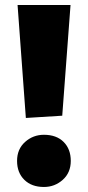

<svg xmlns="http://www.w3.org/2000/svg" viewBox="-20 -730 350 765"><path d="M83 -260 50 -710H261L228 -269ZM48 -89Q48 -136 80 -164.5Q112 -193 155 -193Q205 -193 233.5 -164.5Q262 -136 262 -89Q262 -42 230 -13.5Q198 15 155 15Q106 15 77 -13.5Q48 -42 48 -89Z"/></svg>

Font: Bitter Black
Style: Regular
Weight: 900
Designer: Sol Matas, and Bitter project Authors
Foundry: Sol Matas
Version: Version 2.001